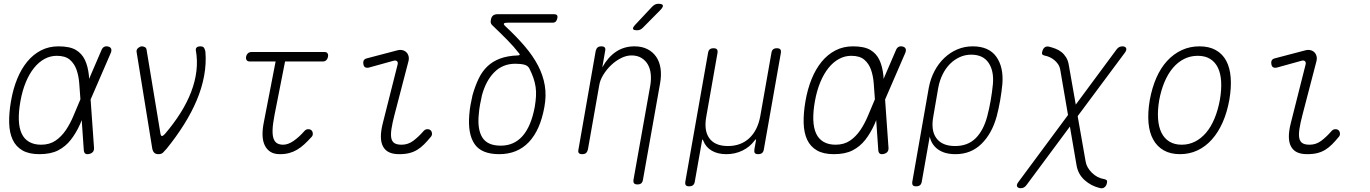

<svg xmlns="http://www.w3.org/2000/svg" viewBox="-20 -805 7240 1015"><path d="M477 -24Q478 -11 471.5 -2.5Q465 6 451 9Q438 12 431 7Q424 2 423 -11L412 -170L404 -150Q382 -101 354 -65.5Q326 -30 287 -10Q248 10 188 10Q133 10 98.5 -10Q64 -30 47 -66.5Q30 -103 28.5 -154.5Q27 -206 38 -270Q49 -334 70.5 -387Q92 -440 123.5 -478.5Q155 -517 196.5 -538.5Q238 -560 289 -560Q349 -560 381 -541Q413 -522 429 -488Q445 -454 450 -406Q450 -397 451 -388L516 -539Q521 -552 530 -557Q539 -562 552 -559Q564 -556 567.5 -547.5Q571 -539 566 -526L459 -279ZM405 -280V-282Q402 -323 399 -363.5Q396 -404 384.5 -436.5Q373 -469 349 -489.5Q325 -510 280 -510Q246 -510 215.5 -493.5Q185 -477 160 -446Q135 -415 116.5 -370.5Q98 -326 88 -270Q78 -214 79.5 -171Q81 -128 94.5 -99Q108 -70 134 -55Q160 -40 197 -40Q242 -40 273.5 -61.5Q305 -83 328 -117Q351 -151 368.5 -193Q386 -235 403 -275Z M785 -19 702 -531Q701 -537 703.5 -542.5Q706 -548 710.5 -551.5Q715 -555 720 -557.5Q725 -560 729 -560Q739 -560 746.5 -555.5Q754 -551 755 -541L828 -100Q830 -87 835.5 -86Q841 -85 852 -97Q899 -152 934 -207.5Q969 -263 990.5 -319Q1012 -375 1018.5 -430.5Q1025 -486 1015 -541Q1015 -546 1016.5 -549.5Q1018 -553 1021.5 -555.5Q1025 -558 1029.5 -559Q1034 -560 1039 -560Q1054 -560 1059 -551.5Q1064 -543 1066 -531Q1071 -468 1059 -403.5Q1047 -339 1020 -275Q993 -211 952.5 -146.5Q912 -82 861 -19Q850 -6 841.5 2Q833 10 818 10Q803 10 795.5 2.5Q788 -5 785 -19Z M1696 -530Q1707 -530 1711.5 -523Q1716 -516 1714 -505Q1712 -494 1705 -487Q1698 -480 1687 -480H1487L1431 -196Q1422 -149 1421 -119Q1420 -89 1426.5 -71.5Q1433 -54 1446 -47Q1459 -40 1477 -40Q1503 -40 1532.5 -60.5Q1562 -81 1589 -112Q1597 -121 1607 -122Q1617 -123 1624 -118Q1632 -113 1633.5 -101Q1635 -89 1627 -81Q1607 -59 1588.5 -42Q1570 -25 1550.5 -13.5Q1531 -2 1509 4Q1487 10 1460 10Q1429 10 1409.5 -2.5Q1390 -15 1379.5 -37Q1369 -59 1368 -89Q1367 -119 1374 -155L1437 -480H1300Q1289 -480 1284 -487Q1279 -494 1281 -505Q1283 -516 1290.5 -523Q1298 -530 1309 -530Z M1931 -448Q1919 -445 1911 -449Q1903 -453 1901 -466Q1899 -479 1903.5 -486.5Q1908 -494 1921 -497L2077 -538Q2094 -543 2107 -540Q2120 -537 2128.5 -528.5Q2137 -520 2140 -507.5Q2143 -495 2139 -480L2065 -196Q2054 -154 2049.5 -124Q2045 -94 2048.5 -75.5Q2052 -57 2065 -48.5Q2078 -40 2103 -40Q2137 -40 2164.5 -60.5Q2192 -81 2219 -112Q2227 -121 2237 -122Q2247 -123 2254 -118Q2262 -113 2263.5 -101Q2265 -89 2257 -81Q2239 -59 2222 -42Q2205 -25 2186.5 -13.5Q2168 -2 2145 4Q2122 10 2090 10Q2059 10 2038 0.5Q2017 -9 2005.5 -29.5Q1994 -50 1993.5 -81Q1993 -112 2004 -155L2082 -464Q2085 -476 2078.5 -481.5Q2072 -487 2061 -484Z M2652 -666Q2711 -611 2754.5 -560Q2798 -509 2824.5 -458Q2851 -407 2860 -353.5Q2869 -300 2858 -240Q2836 -117 2775.5 -53.5Q2715 10 2619 10Q2525 10 2488.5 -44Q2452 -98 2461 -200Q2463 -226 2467.5 -251Q2472 -276 2478 -302Q2492 -351 2510.5 -389.5Q2529 -428 2557 -454.5Q2585 -481 2624 -495.5Q2663 -510 2717 -512Q2725 -512 2727 -515Q2729 -518 2724 -523Q2698 -557 2662 -593.5Q2626 -630 2581 -673Q2576 -678 2574.5 -684.5Q2573 -691 2575 -699Q2577 -715 2586 -722.5Q2595 -730 2611 -730H2909Q2920 -730 2924.5 -724.5Q2929 -719 2926 -708Q2924 -697 2918 -691Q2912 -685 2901 -685H2662Q2647 -685 2644 -680.5Q2641 -676 2652 -666ZM2779 -442Q2771 -458 2752 -463Q2733 -468 2704 -468Q2638 -468 2593.5 -423.5Q2549 -379 2528 -302Q2522 -276 2517.5 -251Q2513 -226 2511 -200Q2503 -121 2530 -78Q2557 -35 2627 -35Q2698 -35 2743 -86.5Q2788 -138 2807 -240Q2812 -270 2813.5 -296Q2815 -322 2811.5 -345.5Q2808 -369 2800 -392.5Q2792 -416 2779 -442Z M3379 -659Q3371 -651 3364 -648Q3357 -645 3348 -645Q3329 -645 3326.5 -652Q3324 -659 3338 -674L3427 -769Q3435 -777 3442.5 -781Q3450 -785 3461 -785Q3481 -785 3484 -777Q3487 -769 3472 -753ZM3148 -355 3088 -15Q3085 -2 3078 4Q3071 10 3058 10Q3045 10 3040 4Q3035 -2 3038 -15L3129 -535Q3132 -548 3139 -554Q3146 -560 3159 -560Q3172 -560 3177 -554Q3182 -548 3179 -535L3164 -449Q3194 -503 3236.5 -531.5Q3279 -560 3334 -560Q3374 -560 3403 -545Q3432 -530 3449.5 -504Q3467 -478 3472 -443Q3477 -408 3470 -367L3379 145Q3377 158 3370 164Q3363 170 3350 170Q3337 170 3332 164Q3327 158 3329 145L3418 -355Q3423 -386 3420 -414.5Q3417 -443 3404.5 -464.5Q3392 -486 3370.5 -499Q3349 -512 3318 -512Q3291 -512 3262.5 -497.5Q3234 -483 3210 -460Q3186 -437 3169 -409Q3152 -381 3148 -355Z M3623 180Q3610 180 3605.5 174Q3601 168 3603 155L3723 -525Q3725 -538 3732 -544Q3739 -550 3752 -550Q3765 -550 3770 -544Q3775 -538 3773 -525L3714 -190Q3700 -115 3730 -74Q3760 -33 3828 -33Q3896 -33 3940.5 -74Q3985 -115 3999 -190L4058 -525Q4060 -538 4067 -544Q4074 -550 4087 -550Q4100 -550 4105 -544Q4110 -538 4108 -525L4018 -15Q4016 -2 4008.5 4Q4001 10 3988 10Q3975 10 3970.5 4Q3966 -2 3968 -15L3976 -60Q3977 -68 3975.5 -68.5Q3974 -69 3969 -62Q3944 -28 3905 -9Q3866 10 3820 10Q3774 10 3742.5 -8.5Q3711 -27 3698 -61Q3695 -68 3693.5 -68Q3692 -68 3691 -60L3653 155Q3651 168 3643.5 174Q3636 180 3623 180Z M4677 -24Q4678 -11 4671.5 -2.5Q4665 6 4651 9Q4638 12 4631 7Q4624 2 4623 -11L4612 -170L4604 -150Q4582 -101 4554 -65.5Q4526 -30 4487 -10Q4448 10 4388 10Q4333 10 4298.5 -10Q4264 -30 4247 -66.5Q4230 -103 4228.5 -154.5Q4227 -206 4238 -270Q4249 -334 4270.5 -387Q4292 -440 4323.5 -478.5Q4355 -517 4396.5 -538.5Q4438 -560 4489 -560Q4549 -560 4581 -541Q4613 -522 4629 -488Q4645 -454 4650 -406Q4650 -397 4651 -388L4716 -539Q4721 -552 4730 -557Q4739 -562 4752 -559Q4764 -556 4767.5 -547.5Q4771 -539 4766 -526L4659 -279ZM4605 -280V-282Q4602 -323 4599 -363.5Q4596 -404 4584.5 -436.5Q4573 -469 4549 -489.5Q4525 -510 4480 -510Q4446 -510 4415.5 -493.5Q4385 -477 4360 -446Q4335 -415 4316.5 -370.5Q4298 -326 4288 -270Q4278 -214 4279.5 -171Q4281 -128 4294.5 -99Q4308 -70 4334 -55Q4360 -40 4397 -40Q4442 -40 4473.5 -61.5Q4505 -83 4528 -117Q4551 -151 4568.5 -193Q4586 -235 4603 -275Z M4823 180Q4810 180 4805.5 174Q4801 168 4803 155L4890 -341Q4899 -389 4920 -429Q4941 -469 4972 -498.5Q5003 -528 5041 -544Q5079 -560 5122 -560Q5208 -560 5247 -505Q5286 -450 5279 -361Q5275 -319 5267.5 -275.5Q5260 -232 5249 -190Q5224 -99 5168.5 -44.5Q5113 10 5031 10Q4974 10 4939 -15Q4904 -40 4895 -83L4853 155Q4851 168 4843.5 174Q4836 180 4823 180ZM5029 -33Q5096 -33 5137.5 -74Q5179 -115 5199 -190Q5210 -232 5217.5 -275.5Q5225 -319 5229 -361Q5235 -430 5206 -473Q5177 -516 5114 -516Q5082 -516 5053.5 -503Q5025 -490 5002 -467Q4979 -444 4963 -411.5Q4947 -379 4940 -341L4914 -190Q4900 -115 4930.5 -74Q4961 -33 5029 -33Z M5927 -527 5677 -191 5719 48Q5724 80 5752 108Q5780 136 5818 142Q5827 144 5830.5 148Q5834 152 5832 160Q5831 169 5827.5 175Q5824 181 5819 185Q5814 189 5808 190Q5802 191 5794 189Q5748 178 5713.5 147Q5679 116 5671 68L5636 -136L5406 174Q5400 182 5392.5 186Q5385 190 5376 190Q5370 190 5365 188Q5360 186 5357.5 182Q5355 178 5356 172Q5357 166 5363 158L5626 -197L5585 -436Q5582 -453 5573.5 -465.5Q5565 -478 5553.5 -487.5Q5542 -497 5528.5 -503Q5515 -509 5503 -511Q5494 -513 5490.5 -517Q5487 -521 5489 -529Q5491 -538 5494 -544Q5497 -550 5502 -554Q5507 -558 5513.5 -559Q5520 -560 5527 -558Q5543 -554 5560 -547.5Q5577 -541 5591 -530Q5605 -519 5615.5 -502.5Q5626 -486 5630 -462L5667 -252L5883 -544Q5889 -552 5896.5 -556Q5904 -560 5914 -560Q5920 -560 5925 -558Q5930 -556 5932.5 -552Q5935 -548 5934 -541.5Q5933 -535 5927 -527Z M6218 10Q6168 10 6132.5 -10Q6097 -30 6076.5 -67Q6056 -104 6051.5 -156.5Q6047 -209 6058 -275Q6070 -341 6093 -393.5Q6116 -446 6150 -483Q6184 -520 6227 -540Q6270 -560 6321 -560Q6372 -560 6407.5 -540Q6443 -520 6462.5 -483.5Q6482 -447 6486 -395Q6490 -343 6479 -278Q6467 -211 6443.5 -158Q6420 -105 6386.5 -67.5Q6353 -30 6310.5 -10Q6268 10 6218 10ZM6227 -40Q6265 -40 6297.5 -56.5Q6330 -73 6356 -103.5Q6382 -134 6400.5 -178.5Q6419 -223 6429 -278Q6438 -331 6435.5 -374Q6433 -417 6418.5 -447Q6404 -477 6377.5 -493.5Q6351 -510 6312 -510Q6273 -510 6240 -493.5Q6207 -477 6181 -446.5Q6155 -416 6136.5 -372.5Q6118 -329 6108 -275Q6099 -221 6102 -177.5Q6105 -134 6120 -103.5Q6135 -73 6162 -56.5Q6189 -40 6227 -40Z M6731 -448Q6719 -445 6711 -449Q6703 -453 6701 -466Q6699 -479 6703.5 -486.5Q6708 -494 6721 -497L6877 -538Q6894 -543 6907 -540Q6920 -537 6928.5 -528.5Q6937 -520 6940 -507.5Q6943 -495 6939 -480L6865 -196Q6854 -154 6849.5 -124Q6845 -94 6848.5 -75.5Q6852 -57 6865 -48.5Q6878 -40 6903 -40Q6937 -40 6964.5 -60.5Q6992 -81 7019 -112Q7027 -121 7037 -122Q7047 -123 7054 -118Q7062 -113 7063.5 -101Q7065 -89 7057 -81Q7039 -59 7022 -42Q7005 -25 6986.5 -13.5Q6968 -2 6945 4Q6922 10 6890 10Q6859 10 6838 0.5Q6817 -9 6805.5 -29.5Q6794 -50 6793.5 -81Q6793 -112 6804 -155L6882 -464Q6885 -476 6878.5 -481.5Q6872 -487 6861 -484Z"/></svg>

Font: Maple Mono NL Thin
Style: Italic
Weight: 250
Italic angle: -10°
Monospace: yes
Designer: subframe7536
Version: Version 7.000